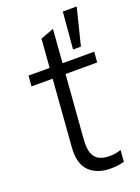

<svg xmlns="http://www.w3.org/2000/svg" viewBox="-139 -776 614 843"><g transform="rotate(-20 168.5 -354.0)"><path d="M24 -452 28 -501H335L331 -452ZM296 -56 292 -2Q277 2 261.5 4Q246 6 228 6Q165 6 129 -29.5Q93 -65 99 -141L137 -634L199 -657L160 -154Q157 -111 166.5 -88Q176 -65 196 -56Q216 -47 242 -47Q256 -47 269 -49Q282 -51 296 -56ZM287.7 -541.9H251L265.7 -713.8H330.6Z"/></g></svg>

Font: Muli Light
Style: Italic
Weight: 300
Italic angle: -4.541°
Designer: Vernon Adams
Foundry: Vernon Adams
Version: Version 2.100; ttfautohint (v1.8.1.43-b0c9)